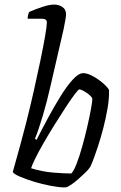

<svg xmlns="http://www.w3.org/2000/svg" viewBox="-20 -820 530 840"><path d="M264 0Q239 0 202 -7Q165 -14 129 -25Q93 -36 66.5 -47.5Q40 -59 36 -68Q40 -83 49.5 -116.5Q59 -150 71 -194Q83 -238 95 -285Q112 -352 128 -423Q144 -494 157 -556.5Q170 -619 177.5 -663Q185 -707 185 -722Q185 -738 163 -738H101Q101 -755 108 -768Q133 -779 164.5 -789.5Q196 -800 217 -800Q237 -800 253 -789.5Q269 -779 269 -757Q269 -751 266.5 -735.5Q264 -720 258 -691L201 -444Q186 -377 167 -313Q148 -249 133 -213L140 -208Q162 -252 189 -302Q216 -352 244 -397.5Q272 -443 298 -471.5Q324 -500 344 -500Q359 -500 378 -491Q397 -482 414.5 -469Q432 -456 444 -443.5Q456 -431 457 -425Q458 -389 450.5 -345.5Q443 -302 431.5 -258Q420 -214 407.5 -176.5Q395 -139 385.5 -114.5Q376 -90 372 -86Q367 -78 353 -64.5Q339 -51 322 -36Q305 -21 289 -10.5Q273 0 264 0ZM292 -61Q303 -72 315.5 -104.5Q328 -137 340 -180Q352 -223 362 -266.5Q372 -310 378 -343Q384 -376 384 -389Q380 -398 368.5 -407Q357 -416 345 -422.5Q333 -429 327 -429Q323 -429 306.5 -407Q290 -385 267 -350Q244 -315 218.5 -274Q193 -233 170.5 -194Q148 -155 133.5 -125Q119 -95 116 -84Q164 -69 212 -65Q260 -61 292 -61Z"/></svg>

Font: Texturina Extralight
Style: Italic
Weight: 200
Italic angle: -11°
Designer: Guillermo Torres Carreño
Foundry: Omnibus-Type
Version: Version 1.002; ttfautohint (v1.8.3)